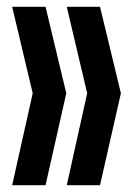

<svg xmlns="http://www.w3.org/2000/svg" viewBox="-20 -628 395 570"><path d="M178.2 -607.9H276.9L338.9 -351.1L276.9 -78.1H178.2L238.8 -351.1ZM16.1 -607.9H115.2L176.8 -351.1L115.2 -78.1H16.1L77.1 -351.1Z"/></svg>

Font: VL Bebas Neue Bold
Style: Regular
Weight: 700
Designer: Ryoichi Tsunekawa
Foundry: Ryoichi Tsunekawa
Version: Version 1.300